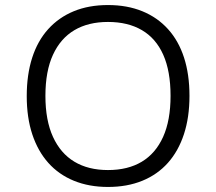

<svg xmlns="http://www.w3.org/2000/svg" viewBox="-20 -733 857 761"><path d="M408 8Q333 8 273 -16.5Q213 -41 171.5 -87.5Q130 -134 108 -200.5Q86 -267 86 -352Q86 -437 107.5 -504Q129 -571 171 -617.5Q213 -664 272.5 -688.5Q332 -713 408 -713Q484 -713 544 -688.5Q604 -664 646 -617.5Q688 -571 709.5 -504.5Q731 -438 731 -353Q731 -268 709 -201Q687 -134 645.5 -87.5Q604 -41 544 -16.5Q484 8 408 8ZM408 -59Q487 -59 542 -92Q597 -125 626.5 -190.5Q656 -256 656 -353Q656 -451 627 -516Q598 -581 542.5 -613.5Q487 -646 408 -646Q330 -646 275 -613.5Q220 -581 190 -516Q160 -451 160 -353Q160 -256 190 -190.5Q220 -125 275 -92Q330 -59 408 -59Z"/></svg>

Font: Nunito Sans 6pt Light
Style: Regular
Weight: 300
Version: Version 3.101;gftools[0.9.27]